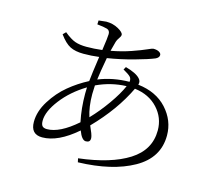

<svg xmlns="http://www.w3.org/2000/svg" viewBox="-114 -922 1227 1101"><g transform="rotate(15 500.0 -371.5)"><path d="M415 -360.4Q415 -285.2 433.6 -227.5Q483.4 -279.3 527.8 -342.3Q572.3 -405.3 593.8 -455.1Q502 -452.1 417 -412.1Q415 -375 415 -360.4ZM215.8 -98.6Q291 -98.6 391.6 -186.5Q375 -264.6 375 -352.5Q375 -377 376 -389.6Q289.1 -336.9 234.4 -265.6Q179.7 -194.3 179.7 -139.6Q179.7 -117.2 188 -107.9Q196.3 -98.6 215.8 -98.6ZM551.8 -543 561.5 -559.6Q626 -542 648.4 -516.6Q663.1 -501 656.2 -480.5Q765.6 -467.8 828.1 -398.9Q890.6 -330.1 890.6 -241.2Q890.6 -108.4 764.6 -37.6Q638.7 33.2 436.5 39.1L431.6 16.6Q621.1 -5.9 726.6 -72.8Q832 -139.6 832 -255.9Q832 -331.1 780.8 -386.7Q729.5 -442.4 643.6 -453.1Q577.1 -313.5 450.2 -183.6Q453.1 -175.8 459 -162.6Q464.8 -149.4 467.3 -143.1Q469.7 -136.7 472.2 -127.9Q474.6 -119.1 474.6 -112.3Q474.6 -88.9 449.2 -88.9Q424.8 -88.9 405.3 -141.6Q294.9 -45.9 201.2 -45.9Q132.8 -45.9 132.8 -120.1Q132.8 -182.6 172.4 -245.6Q211.9 -308.6 265.1 -352.5Q318.4 -396.5 378.9 -427.7Q382.8 -468.8 398.4 -576.2Q353.5 -570.3 305.7 -570.3Q257.8 -570.3 226.6 -585.9Q195.3 -601.6 162.1 -647.5L178.7 -664.1Q216.8 -632.8 244.6 -623Q272.5 -613.3 311.5 -613.3Q357.4 -613.3 405.3 -619.1Q417 -698.2 417 -716.8Q417 -738.3 399.4 -744.1Q379.9 -750 339.8 -753.9L340.8 -777.3Q379.9 -782.2 385.7 -782.2Q425.8 -782.2 458 -764.2Q490.2 -746.1 490.2 -731.4Q490.2 -722.7 479.5 -708Q468.8 -693.4 464.8 -674.8Q463.9 -672.9 452.1 -627Q515.6 -638.7 570.3 -657.7Q625 -676.8 652.8 -689.5Q680.7 -702.1 686.5 -702.1Q708 -702.1 720.7 -694.8Q733.4 -687.5 733.4 -676.8Q733.4 -662.1 713.9 -652.3Q676.8 -636.7 597.2 -614.7Q517.6 -592.8 442.4 -581.1Q425.8 -491.2 420.9 -448.2Q504.9 -482.4 603.5 -483.4Q606.4 -502 595.7 -513.2Q585 -524.4 551.8 -543Z"/></g></svg>

Font: GenYoMin TW TTF Light
Style: Regular
Weight: 300
Version: Version 1.300